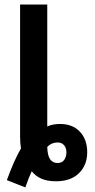

<svg xmlns="http://www.w3.org/2000/svg" viewBox="-20 -784 415 841"><path d="M91 37 10 5Q42 -83 72 -134Q70 -145 69 -158Q68 -171 68 -186V-764H187V-230Q210 -241 243 -241Q298 -241 330 -207Q362 -173 362 -117Q362 -61 326 -25.5Q290 10 225 10Q187 10 161 -1.5Q135 -13 119 -34Q112 -19 105 -1.5Q98 16 91 37ZM232 -70Q252 -70 261.5 -84Q271 -98 271 -116Q271 -136 260.5 -148Q250 -160 233 -160Q220 -160 208.5 -155.5Q197 -151 187 -140Q188 -103 199.5 -86.5Q211 -70 232 -70Z"/></svg>

Font: Avrile Sans Condensed SemiBold
Style: Regular
Weight: 600
Width: 3
Designer: Monotype Design Team
Foundry: Monotype Imaging Inc.
Version: Version 2.001;September 10, 2019;FontCreator 11.5.0.2425 64-